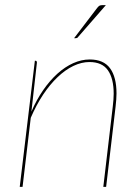

<svg xmlns="http://www.w3.org/2000/svg" viewBox="-20 -729 539 749"><path d="M57 0 116 -492H118Q122 -492 123 -489.8Q124 -487.5 124 -485L102.5 -293.5Q122.5 -340 148.5 -377.5Q174.5 -415 204.2 -441.8Q234 -468.5 266 -482.8Q298 -497 330 -497Q384 -497 409.2 -462.8Q434.5 -428.5 434.5 -364.5Q434.5 -353 433.5 -340.2Q432.5 -327.5 431 -314L394 0H383L420 -314Q421.5 -327 422.5 -339.5Q423.5 -352 423.5 -363.5Q423.5 -422.5 401 -454.8Q378.5 -487 329 -487Q298 -487 266.2 -471.8Q234.5 -456.5 204.8 -428.2Q175 -400 148.2 -359.8Q121.5 -319.5 100 -269.5L68 0ZM393 -709 284 -584Q281.5 -580 276 -580H269L359 -698Q364.5 -705 368.5 -707Q372.5 -709 380 -709Z"/></svg>

Font: Lato Hairline
Style: Italic
Weight: 250
Italic angle: -7°
Designer: Lukasz Dziedzic
Foundry: Lukasz Dziedzic
Version: Version 1.104; Western+Polish opensource